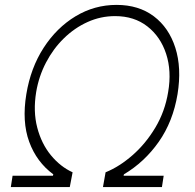

<svg xmlns="http://www.w3.org/2000/svg" viewBox="-20 -757 790 777"><path d="M23.8 0 30.9 -45.8H194.2L195.7 -51.5Q128.2 -101.2 98.2 -183.1Q68.2 -264.9 86.6 -376.1Q104 -482.2 156.6 -563.6Q209.2 -644.9 285.7 -691.1Q362.2 -737.2 451.7 -737.2Q541.2 -737.2 602.5 -691.1Q663.7 -644.9 689.6 -563.6Q715.6 -482.2 698.5 -376.1Q680 -264.9 622.5 -183.1Q565 -101.2 481.5 -51.5L480.1 -45.8H642.4L635.3 0H396.7L407.3 -59.7Q463.1 -82.4 516.3 -128.9Q569.6 -175.4 608.7 -240.8Q647.7 -306.1 660.5 -384.6Q675.1 -469.5 652.3 -539.1Q629.6 -608.7 576.3 -650.2Q523.1 -691.8 445.7 -691.8Q387.1 -691.8 334.2 -667.8Q281.2 -643.8 238.3 -601.7Q195.3 -559.7 166.2 -503.9Q137.1 -448.2 126.4 -384.6Q113.6 -306.1 130.7 -240.8Q147.7 -175.4 185.9 -128.9Q224.1 -82.4 273.8 -59.7L262.4 0Z"/></svg>

Font: Inter UI Extra Light
Style: Italic
Weight: 200
Italic angle: -9.39999°
Designer: Rasmus Andersson
Foundry: rsms
Version: 3.2;8d6f07862